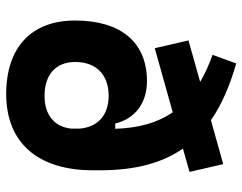

<svg xmlns="http://www.w3.org/2000/svg" viewBox="-102 -678 790 626"><g transform="rotate(90 293.0 -365.0)"><path d="M286.6 9.8C445.3 9.8 535.2 -93.3 535.2 -272.9V-296.4C535.2 -408.2 512.7 -497.1 464.4 -566.4L540.5 -587.9L515.1 -697.8L372.1 -657.7C322.8 -691.9 261.2 -718.8 187 -740.2L158.7 -663.1C191.9 -651.4 221.2 -637.7 247.1 -622.6L111.8 -584.5L137.2 -474.6L346.2 -533.2C380.4 -483.4 397.5 -421.9 399.9 -345.7H382.8C366.7 -411.6 314.9 -449.2 244.6 -449.2C118.2 -449.2 46.9 -364.3 46.9 -214.8C46.9 -72.8 133.8 9.8 286.6 9.8ZM292.5 -115.2C223.1 -115.2 182.1 -152.3 182.1 -214.8C182.1 -283.7 223.1 -324.2 292.5 -324.2C355.5 -324.2 394.5 -289.1 399.4 -229V-203.1C394 -147.5 355 -115.2 292.5 -115.2Z"/></g></svg>

Font: Cascadia Mono NF
Style: Bold
Weight: 700
Monospace: yes
Designer: Aaron Bell
Foundry: Saja Typeworks
Version: Version 2404.023